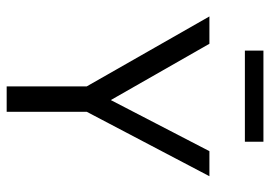

<svg xmlns="http://www.w3.org/2000/svg" viewBox="-140 -690 829 590"><g transform="rotate(90 275.0 -394.5)"><path d="M245 0V-246L30 -623H114L287 -320L444 -623H521L323 -246V0ZM135 -732V-789H415V-732Z"/></g></svg>

Font: Inconsolata SemiExpanded
Style: Regular
Weight: 400
Width: 6
Monospace: yes
Designer: Raph Levien, Cyreal, Brenton Simpson
Foundry: Raph Levien, Cyreal, Google
Version: Version 3.000; ttfautohint (v1.8.2.53-6de2)